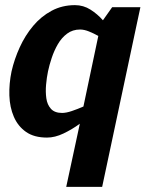

<svg xmlns="http://www.w3.org/2000/svg" viewBox="-20 -528 567 748"><path d="M167 -250Q162 -226 159.5 -198Q157 -170 160.5 -145Q164 -120 178.5 -104Q193 -88 222 -88Q238 -88 260 -95.5Q282 -103 305 -113L363 -388Q345 -398 326.5 -405.5Q308 -413 292 -413Q263 -413 241.5 -397Q220 -381 205.5 -356Q191 -331 181.5 -302.5Q172 -274 167 -250ZM25 -250Q36 -298 57 -344Q78 -390 109 -427Q140 -464 181 -486Q222 -508 272 -508Q305 -508 332.5 -490.5Q360 -473 381 -449L417 -500H527L512 -430L378 200H238L291 -46Q261 -24 227.5 -8Q194 8 163 8Q113 8 81.5 -14Q50 -36 34 -73Q18 -110 16.5 -156Q15 -202 25 -250Z"/></svg>

Font: Epunda Sans
Style: Bold Italic
Weight: 700
Italic angle: -12.0243°
Designer: Simon Atzbach
Foundry: typofactur
Version: Version 2.204; ttfautohint (v1.8.4.7-5d5b)